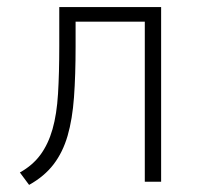

<svg xmlns="http://www.w3.org/2000/svg" viewBox="-20 -512 569 541"><path d="M62 9 36 -26Q72 -46 94 -76Q116 -106 128 -148Q140 -190 143.5 -248Q147 -306 147 -382V-492H434V0H388V-451H193V-381Q193 -300 188.5 -238Q184 -176 170.5 -129.5Q157 -83 131 -49Q105 -15 62 9Z"/></svg>

Font: Nunito Sans 7pt Condensed ExtraLight
Style: Regular
Weight: 250
Width: 3
Designer: Vernon Adams
Foundry: Vernon Adams
Version: Version 3.101;gftools[0.9.27]